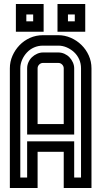

<svg xmlns="http://www.w3.org/2000/svg" viewBox="-20 -935 504 955"><path d="M29 -595Q29 -628 42 -657.5Q55 -687 77 -710Q99 -733 129 -746.5Q159 -760 194 -760H270Q302 -760 332 -747Q362 -734 385 -711.5Q408 -689 421.5 -659Q435 -629 435 -595V0H297V-180H167V0H29ZM81 -52H115V-232H349V-52H383V-595Q383 -619 374 -639.5Q365 -660 349 -675Q333 -690 312.5 -699Q292 -708 270 -708H194Q170 -708 149.5 -699Q129 -690 114 -674Q99 -658 90 -637.5Q81 -617 81 -595ZM270 -674Q286 -674 300.5 -667.5Q315 -661 325.5 -650Q336 -639 342.5 -624.5Q349 -610 349 -595V-266H115V-595Q115 -611 121.5 -625.5Q128 -640 139 -650.5Q150 -661 164.5 -667.5Q179 -674 194 -674ZM167 -318H297V-595Q297 -606 289 -614Q281 -622 270 -622H194Q183 -622 175 -614Q167 -606 167 -595ZM197 -777H59V-915H197ZM111 -829H145V-863H111ZM404 -777H266V-915H404ZM318 -829H352V-863H318Z"/></svg>

Font: Aurach Bi
Style: Regular
Weight: 400
Designer: Peter Wiegel
Foundry: Peter Wiegel
Version: Version 1.002